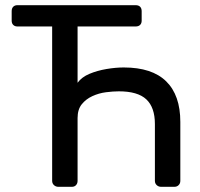

<svg xmlns="http://www.w3.org/2000/svg" viewBox="-20 -720 771 740"><path d="M205 0Q195 0 188 -6.5Q181 -13 181 -23V-618H47Q37 -618 31 -624Q25 -630 25 -640V-677Q25 -688 31 -694Q37 -700 47 -700H503Q514 -700 520 -694Q526 -688 526 -677V-640Q526 -630 520 -624Q514 -618 503 -618H279V-401Q295 -423 325 -435.5Q355 -448 390.5 -454Q426 -460 457 -460Q566 -460 620.5 -406.5Q675 -353 675 -250V-23Q675 -13 668.5 -6.5Q662 0 652 0H601Q591 0 584 -6.5Q577 -13 577 -23V-242Q577 -306 544 -337Q511 -368 438 -368Q416 -368 388.5 -364.5Q361 -361 336 -349.5Q311 -338 295 -318Q279 -298 279 -265V-23Q279 -13 273 -6.5Q267 0 257 0Z"/></svg>

Font: RubikRegular
Style: Regular
Weight: 400
Designer: Hubert and Fischer
Foundry: Hubert and Fischer
Version: Version 2.300;gftools[0.9.30]